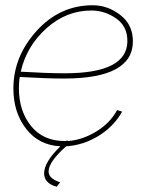

<svg xmlns="http://www.w3.org/2000/svg" viewBox="-20 -547 561 731"><path d="M224 -248Q156 -248 55 -254Q52 -233 52 -211Q52 -125 98 -67.5Q144 -10 227 -10H232L234 -12H238L239 -10Q293 -14 346 -46Q399 -78 426 -128L445 -122Q413 -65 355 -29.5Q297 6 232 10Q165 69 165 106Q165 133 209 147L196 164Q148 151 148 113Q148 70 210 10Q128 6 79.5 -56.5Q31 -119 31 -210Q31 -332 119.5 -429.5Q208 -527 333 -527Q390 -527 438 -490Q486 -453 486 -390Q486 -248 224 -248ZM328 -507Q232 -507 156.5 -439Q81 -371 59 -274Q159 -268 227 -268Q465 -268 465 -391Q465 -447 422 -477Q379 -507 328 -507Z"/></svg>

Font: Raleway-v4020 Thin
Style: Italic
Weight: 250
Italic angle: -12°
Designer: Matt McInerney, Pablo Impallari, Rodrigo Fuenzalida
Foundry: Matt McInerney, Pablo Impallari, Rodrigo Fuenzalida
Version: Version 4.020;PS 004.020;hotconv 1.0.88;makeotf.lib2.5.64775